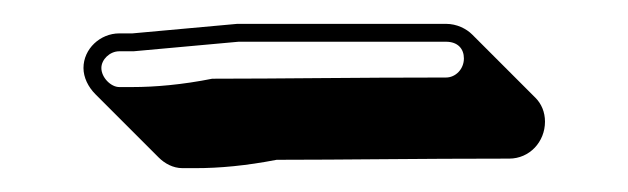

<svg xmlns="http://www.w3.org/2000/svg" viewBox="-20 -349 527 161"><path d="M407 -216C424 -216 437 -230 437 -247C437 -255 434 -262 429 -267L376 -320C371 -325 363 -329 354 -329H179L91 -321H80C64 -321 50 -308 50 -292C50 -284 54 -276 60 -270L113 -217C118 -212 125 -208 133 -208H144C164 -208 186 -210 212 -215C269 -215 328 -216 407 -216ZM91 -276H80C73 -276 65 -284 65 -292C65 -299 72 -306 80 -306H92L180 -314H354C364 -314 369 -308 369 -300C369 -291 362 -284 354 -284C275 -284 216 -283 159 -283H158C133 -278 110 -276 91 -276Z"/></svg>

Font: Squarish
Style: Shd
Weight: 400
Foundry: Cannot Into Space Fonts
Version: Version 0.272